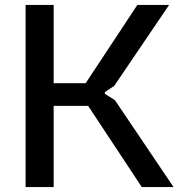

<svg xmlns="http://www.w3.org/2000/svg" viewBox="-20 -760 726 780"><path d="M84 -740H198V-422H328L538 -740H667L444 -411L406 -386V-379L447 -353L685 0H556L338 -330H198V0H84Z"/></svg>

Font: Encode Sans Normal
Style: Medium
Weight: 500
Designer: Pablo Impallari, Andres Torresi
Foundry: Pablo Impallari, Andres Torresi
Version: Version 1.000; ttfautohint (v1.00) -l 8 -r 50 -G 200 -x 14 -